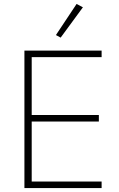

<svg xmlns="http://www.w3.org/2000/svg" viewBox="-20 -955 606 975"><path d="M401 -918 369 -935 264 -777 288 -764ZM496 0V-33H141V-338H482V-371H141V-665H496V-698H104V0Z"/></svg>

Font: IBM Plex Thai ExtraLight
Style: Regular
Weight: 200
Designer: Mike Abbink, Paul van der Laan, Pieter van Rosmalen, Ben Mitchell, Mark Frömberg
Foundry: Bold Monday
Version: Version 1.0